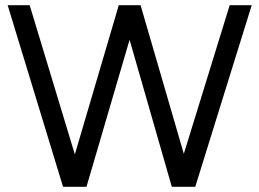

<svg xmlns="http://www.w3.org/2000/svg" viewBox="-20 -720 1000 740"><path d="M865.3 -700H950.2L732.5 0H649.2ZM9.5 -700H94.3L306.3 0H223ZM437.8 -700H518.5L313.3 0H231.7ZM441.2 -700H521.8L725.5 0H642.2Z"/></svg>

Font: Oak Sans Light
Style: Regular
Weight: 400
Designer: Erik Kennedy, Walven
Foundry: Erik Kennedy, Walven
Version: Version 1.100;Glyphs 3.1.2 (3151)